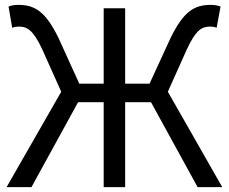

<svg xmlns="http://www.w3.org/2000/svg" viewBox="-20 -767 938 787"><path d="M668 -391 746 -565C784 -647 809 -658 842 -658C849 -658 860 -657 868 -653L884 -740C873 -745 858 -747 844 -747C778 -747 733 -722 679 -611L593 -424H493V-733H405V-424H305L220 -611C166 -722 121 -747 55 -747C41 -747 25 -745 15 -740L30 -653C39 -657 50 -658 57 -658C89 -658 115 -647 153 -565L231 -391L7 0H109L300 -348H405V0H493V-348H599L790 0H891Z"/></svg>

Font: Source Han Sans CN Regular
Style: Regular
Weight: 400
Designer: Ryoko NISHIZUKA (kana & ideographs); Paul D. Hunt (Latin, Greek & Cyrillic); Wenlong ZHANG (bopomofo); Sandoll Communica
Foundry: Adobe Systems Incorporated
Version: Version 1.004;PS 1.004;hotconv 1.0.82;makeotf.lib2.5.63406